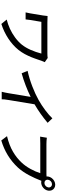

<svg xmlns="http://www.w3.org/2000/svg" viewBox="1041 -1884 885 3007"><g transform="rotate(90 1483.5 -380.5)"><path d="M888.1 -685 953.8 -638.8Q944.2 -622.2 931.1 -585.9Q929.7 -582 927.2 -573.9Q916.9 -543.3 911.2 -526.6Q905.5 -509.9 894.4 -478.7Q883.2 -447.4 874.5 -427Q865.8 -406.6 852.5 -377.3Q839.1 -348 826.5 -325.5Q813.9 -302.9 797.4 -277.2Q780.9 -251.4 763.1 -229Q689.3 -137.4 583.1 -67.6Q476.9 2.1 355.1 40.8L286.2 -43Q358.7 -61.1 428.8 -92.9Q498.9 -124.6 565.5 -173.3Q632.1 -221.9 679.3 -279.8Q725.9 -338.4 761.2 -418.5Q796.5 -498.6 818.9 -585.9H322.1L292.6 -408Q285.9 -366.1 284.1 -339.1H174Q183.6 -377.8 188.6 -408L222.3 -611.9Q228.3 -648.4 230.8 -682.9Q264.9 -680 338.4 -680H814.6Q860.8 -680 888.1 -685Z M1613.3 -479 1546.9 -77.1Q1533 6.7 1535.2 35.2H1417.3Q1430 -13.8 1440.7 -77.1L1497.2 -418Q1413.4 -376.4 1316.4 -339.3Q1219.5 -302.2 1127.8 -277L1089.5 -370Q1210.6 -396.7 1333.3 -444.1Q1456 -491.5 1549 -544Q1629.3 -589.5 1707.6 -648.3Q1785.9 -707 1833.5 -758.2L1903.4 -683.9Q1765.3 -567.1 1613.3 -479Z M2845.2 -633.9Q2870 -633.9 2890.3 -651.1Q2910.5 -668.3 2914.8 -693Q2919 -717.7 2904.3 -734.9Q2889.6 -752.1 2864.7 -752.1Q2839.8 -752.1 2820 -734.9Q2800.1 -717.7 2795.8 -692.8Q2791.5 -668 2805.9 -650.9Q2820.3 -633.9 2845.2 -633.9ZM2239 -665.1H2703.1Q2730.5 -665.1 2743.3 -666.9Q2742.2 -678.6 2744.7 -692.8Q2749.6 -722.3 2768.6 -747.7Q2787.6 -773.1 2815.5 -788Q2843.4 -802.9 2872.9 -802.9Q2903.1 -802.9 2926.1 -788Q2949.2 -773.1 2959.9 -747.7Q2970.5 -722.3 2965.6 -692.8Q2958.1 -647 2920.3 -615.1Q2882.5 -583.1 2836.6 -583.1Q2822.1 -583.1 2811.8 -585.9L2804 -567.8Q2788.4 -527 2769.4 -484.9Q2750.4 -442.8 2725.1 -394.7Q2699.9 -346.6 2668 -299.9Q2636 -253.2 2602.6 -217Q2429.7 -32.3 2179.7 41.9L2112.6 -47.9Q2183.9 -65 2245.4 -88.6Q2306.8 -112.2 2356.9 -141.9Q2407 -171.5 2447.3 -203.7Q2487.6 -235.8 2524.5 -274.9Q2581 -334.2 2625.7 -415.7Q2670.5 -497.2 2692.1 -568.9H2223Q2184.7 -568.9 2119.7 -566.1L2137.1 -671.9Q2182.5 -665.1 2239 -665.1Z"/></g></svg>

Font: Karasuma Gothic
Style: Medium Italic
Weight: 500
Italic angle: 9.39998°
Designer: Rasmus Andersson / Ryoko Nishizuka
Foundry: Genbu
Version: Version 1.00